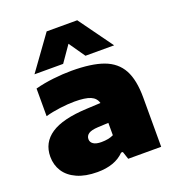

<svg xmlns="http://www.w3.org/2000/svg" viewBox="-145 -924 963 1051"><g transform="rotate(-20 336.0 -398.5)"><path d="M618 -287V0H426L411 -45H401Q346.5 11 244 11Q174 11 125.8 -10.8Q77.5 -32.5 53.2 -70.2Q29 -108 29 -156Q29 -238 96.5 -283.2Q164 -328.5 306 -335L387.5 -339Q379.5 -369 349.2 -382Q319 -395 256 -395Q219 -395 172 -389Q125 -383 86 -372V-533Q134.5 -546 191.5 -552.5Q248.5 -559 298 -559Q414.5 -559 484 -533.5Q553.5 -508 585.8 -448.8Q618 -389.5 618 -287ZM391 -150V-222L329 -219Q291 -217 274.5 -205.8Q258 -194.5 258 -175Q258 -157 273.8 -146.5Q289.5 -136 320 -136Q363 -136 391 -150ZM566 -610H399L334 -703.5L269 -610H102L245 -808H423Z"/></g></svg>

Font: Encode Sans Expanded Black
Style: Regular
Weight: 900
Width: 7
Designer: Multiple Designers
Foundry: Impallari Type
Version: Version 2.000